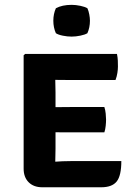

<svg xmlns="http://www.w3.org/2000/svg" viewBox="-20 -771 560 792"><path d="M480.5 -106.5Q480.5 -46 461.2 -22.2Q442 1.5 397.5 1.5H154.5Q119 1.5 98.2 -19.2Q77.5 -40 77.5 -75V-543L83.5 -548.5H462.5Q465.5 -534 466 -521Q466.5 -508 466.5 -496.5Q466.5 -485 464.2 -470.2Q462 -455.5 456.5 -441H268.5Q258.5 -441 242 -441.2Q225.5 -441.5 208 -441.5Q208 -428 208.5 -416.2Q209 -404.5 209 -389V-329Q245.5 -329.5 268.5 -329.5H410.5Q414.5 -317.5 416 -302.8Q417.5 -288 417.5 -278Q417.5 -266.5 416 -251.8Q414.5 -237 410.5 -225H268.5Q259 -225 242.5 -225Q226 -225 209 -225.5V-157.5Q209 -142 208.5 -130.5Q208 -119 208 -104.5V-104Q223 -105 237.5 -105.8Q252 -106.5 272.5 -106.5ZM200 -685.5Q200 -713.5 210.5 -737Q236.5 -751 275.5 -751Q292.5 -751 311.5 -747Q330.5 -743 340.5 -737Q345.5 -726 348.2 -711.8Q351 -697.5 351 -685.5Q351 -657.5 340.5 -634Q331 -628 311.8 -624Q292.5 -620 275.5 -620Q258 -620 239.2 -623.8Q220.5 -627.5 210.5 -634Q200 -657.5 200 -685.5Z"/></svg>

Font: Signika SC SemiBold
Style: Regular
Weight: 600
Designer: Anna Giedryś
Foundry: Anna Giedryś
Version: Version 2.000; ttfautohint (v1.8.3) -l 8 -r 50 -G 200 -x 9 -